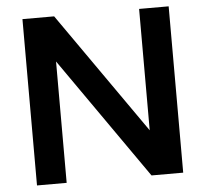

<svg xmlns="http://www.w3.org/2000/svg" viewBox="-52 -795 913 851"><g transform="rotate(-5 404.0 -370.0)"><path d="M78.5 0V-740H219.5L597.5 -200V-740H729V0H588L210.5 -540V0Z"/></g></svg>

Font: Encode Sans SmExp SmBold
Style: Regular
Weight: 600
Width: 6
Designer: Multiple Designers
Foundry: Impallari Type
Version: Version 3.002; ttfautohint (v1.8.3) -l 8 -r 50 -G 200 -x 14 